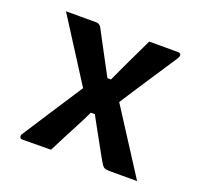

<svg xmlns="http://www.w3.org/2000/svg" viewBox="-99 -648 799 761"><g transform="rotate(20 300.0 -267.5)"><path d="M56 -536Q88 -536 120.5 -536Q153 -536 184 -536Q191 -536 195.5 -533Q200 -530 204 -525Q231 -474 259 -421.5Q287 -369 315 -317L358 -300Q406 -225 454.5 -150Q503 -75 551 0Q535 0 519 0Q503 0 488 0Q473 0 459.5 0Q446 0 435 0Q420 0 413 -3.5Q406 -7 399 -19Q388 -37 369 -72Q350 -107 327 -148Q304 -189 285 -225L241 -246Q194 -319 148.5 -391Q103 -463 56 -536ZM243 -302 335 -192H286Q271 -160 254 -128Q237 -96 220.5 -64Q204 -32 188 0L68 1Q62 1 59 -2Q56 -5 56 -10Q56 -14 58 -17.5Q60 -21 64 -27Q109 -96 153.5 -165Q198 -234 243 -302ZM529 -536Q534 -536 537.5 -533.5Q541 -531 541 -525Q541 -523 540 -520.5Q539 -518 537 -514Q493 -447 447.5 -378Q402 -309 358 -240L271 -343H316Q331 -376 346 -408Q361 -440 376.5 -472Q392 -504 407 -536Z"/></g></svg>

Font: Recursive SemiBold
Style: Regular
Weight: 600
Version: Version 1.085